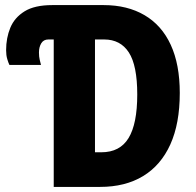

<svg xmlns="http://www.w3.org/2000/svg" viewBox="-20 -734 768 754"><path d="M191 0V-579H170Q151 -579 142 -564Q133 -549 133 -528Q133 -511 136 -499Q139 -487 141 -479H17Q13 -487 8.5 -502Q4 -517 4 -537Q4 -585 20.5 -625Q37 -665 76.5 -689.5Q116 -714 185 -714H387Q480 -714 547.5 -674.5Q615 -635 650.5 -558Q686 -481 686 -369Q686 -249 649 -167Q612 -85 542 -42.5Q472 0 373 0ZM378 -136Q451 -136 485 -192Q519 -248 519 -363Q519 -477 486 -528Q453 -579 389 -579H353V-136Z"/></svg>

Font: Noto Sans Display Condensed ExtraBold
Style: Regular
Weight: 800
Width: 3
Designer: Monotype Design Team
Foundry: Monotype Imaging Inc.
Version: Version 2.003